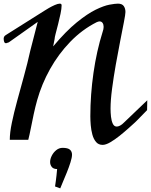

<svg xmlns="http://www.w3.org/2000/svg" viewBox="-21 -760 821 1044"><path d="M537.1 27.8Q514.6 27.8 501.2 12Q487.8 -3.9 481.2 -28.3Q474.6 -52.7 472.4 -79.3Q470.2 -106 470.2 -127.9Q470.2 -244.6 487.3 -363.8Q504.4 -482.9 537.1 -586.9Q542.5 -601.6 542.5 -613.8Q542.5 -626.5 536.9 -635Q531.2 -643.6 520.5 -643.6Q514.2 -643.6 504.4 -639.2Q425.3 -599.1 361.1 -532.7Q296.9 -466.3 251.2 -384.5Q205.6 -302.7 181.2 -215.8Q171.4 -181.2 162.6 -140.4Q153.8 -99.6 146.5 -62Q139.2 -24.4 132.8 0H32.2Q32.2 -38.6 43.5 -92.8Q54.7 -147 72.3 -211.4Q89.8 -275.9 109.1 -345.7Q128.4 -415.5 144 -485.8L184.1 -641.1L26.9 -529.8L12.2 -524.9Q4.4 -524.9 1.7 -532.7Q-1 -540.5 -1 -549.8Q-1 -554.7 1.2 -559.8Q3.4 -564.9 11.2 -569.8L221.2 -702.1Q229.5 -707.5 245.1 -716.6Q260.7 -725.6 277.3 -732.9Q293.9 -740.2 304.2 -740.2Q314 -740.2 314 -731Q314 -712.9 308.1 -685.1Q302.2 -657.2 294.9 -628.4Q287.6 -599.6 281.7 -577.4Q275.9 -555.2 275.9 -547.9L268.1 -507.8Q338.4 -591.3 396.5 -638.4Q454.6 -685.5 499.3 -707.3Q543.9 -729 574.5 -734.6Q605 -740.2 620.1 -740.2Q642.6 -740.2 651.9 -727.1Q661.1 -713.9 661.1 -694.8Q661.1 -682.6 652.8 -640.1Q644.5 -597.7 632.6 -536.9Q620.6 -476.1 608.6 -408.4Q596.7 -340.8 588.4 -277.8Q580.1 -214.8 580.1 -168.9Q580.1 -147.9 582.5 -125.5Q585 -103 592.3 -87.4Q599.6 -71.8 613.8 -71.8Q621.6 -71.8 632.1 -77.1Q642.6 -82.5 654.8 -95.2L779.8 -214.8L778.8 -161.1Q776.9 -159.2 767.6 -149.7Q758.3 -140.1 746.6 -128.2Q734.9 -116.2 725.3 -106.4Q715.8 -96.7 712.9 -94.2Q699.7 -82 677.2 -62Q654.8 -42 628.9 -21.2Q603 -0.5 578.6 13.7Q554.2 27.8 537.1 27.8ZM306.6 264.2 278.3 253.9Q278.3 253.9 282.5 224.4Q286.6 194.8 289.6 159.2Q269.5 159.2 260.5 147.7Q251.5 136.2 251.5 121.1Q251.5 104.5 260.5 86.7Q269.5 68.8 284.9 56.4Q300.3 43.9 319.3 43.9Q348.1 43.9 359.4 54Q370.6 64 370.6 81.1Q370.6 96.2 362.3 122.6Q354 148.9 342.5 177.5Q331.1 206.1 320.8 229.7Q310.5 253.4 306.6 264.2Z"/></svg>

Font: Norican
Style: Regular
Weight: 400
Designer: Vernon Adams
Foundry: Vernon Adams
Version: Version 1.100; ttfautohint (v1.8.4.7-5d5b);gftools[0.9.33]